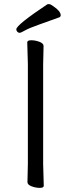

<svg xmlns="http://www.w3.org/2000/svg" viewBox="-20 -900 344 930"><path d="M113 -18 115 -107V-589L112 -695Q112 -705 131.5 -705Q151 -705 171 -697.5Q191 -690 191 -677L189 -588V-106L192 0Q192 10 172.5 10Q153 10 133 2.5Q113 -5 113 -18ZM267 -816Q218 -798 169.5 -781Q121 -764 101 -752.5Q81 -741 75 -741Q69 -741 64 -746Q59 -751 59 -758Q59 -779 209 -879Q211 -880 218 -880Q225 -880 238 -870Q274 -846 274 -826Q274 -819 267 -816Z"/></svg>

Font: LXGW WenKai
Style: Regular
Weight: 400
Designer: LXGW / Fontworks Inc.
Foundry: LXGW / Fontworks Inc.
Version: Version 1.520; June 14, 2025